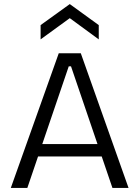

<svg xmlns="http://www.w3.org/2000/svg" viewBox="-20 -921 684 941"><path d="M33 0 268 -660H376L610 0H531L328 -596H317L114 0ZM138 -154V-215H514V-154ZM179 -728V-798L322 -901L464 -798V-728L322 -832Z"/></svg>

Font: Bricolage Grotesque 96pt ExtraBold Light
Style: Regular
Weight: 300
Version: Version 1.001;gftools[0.9.33.dev8+g029e19f]